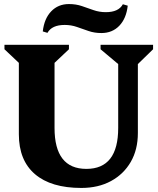

<svg xmlns="http://www.w3.org/2000/svg" viewBox="-20 -911 777 947"><path d="M563 -595 476 -668V-690H735V-668L660 -595V-255Q660 -173 625 -112.5Q590 -52 527.5 -18Q465 16 381 16Q232 16 152.5 -52Q73 -120 73 -249V-601L2 -668V-690H320V-668L249 -601V-280Q249 -78 406 -78Q563 -78 563 -280ZM480 -748Q446 -748 417 -758Q388 -768 359.5 -778Q331 -788 299 -788Q236 -788 214 -749L191 -756Q198 -819 232.5 -855Q267 -891 320 -891Q355 -891 384 -881Q413 -871 441.5 -861Q470 -851 502 -851Q565 -851 586 -890L610 -883Q603 -820 568.5 -784Q534 -748 480 -748Z"/></svg>

Font: Platypi
Style: Bold
Weight: 700
Designer: David Sargent
Foundry: Bolt Cutter Type
Version: Version 1.200; ttfautohint (v1.8.4.7-5d5b)